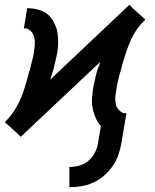

<svg xmlns="http://www.w3.org/2000/svg" viewBox="-25 -554 645 797"><path d="M263 223V139Q283 139 304 133.5Q325 128 342 113.5Q359 99 369 79.5Q379 60 382 39L394 -31Q385 -40 379 -51Q373 -62 368.5 -73.5Q364 -85 361 -97.5Q358 -110 357 -123Q356 -136 357.5 -152Q359 -168 360 -177L362 -188Q363 -196 365 -204Q367 -212 368.5 -220Q370 -228 372 -236.5Q374 -245 376.5 -254.5Q379 -264 382 -271Q385 -278 387 -284L391 -297L61 14L45 -2L-5 -47L-2 -50Q11 -63 22.5 -78Q34 -93 43 -109Q52 -125 59.5 -141.5Q67 -158 72.5 -175Q78 -192 84 -212Q90 -232 93 -244L96 -258L98 -259Q100 -268 102 -277Q104 -286 106.5 -295Q109 -304 111.5 -314.5Q114 -325 115 -332L116 -342Q118 -352 119 -361.5Q120 -371 119.5 -380.5Q119 -390 117 -399Q115 -408 110.5 -415.5Q106 -423 97.5 -429.5Q89 -436 82 -436H74L88 -520Q101 -520 114 -518Q127 -516 139 -512.5Q151 -509 161.5 -502.5Q172 -496 180.5 -487.5Q189 -479 195 -468Q201 -457 206 -445.5Q211 -434 213 -421.5Q215 -409 216 -396Q217 -383 216 -367.5Q215 -352 214 -344L212 -332Q210 -324 208.5 -316Q207 -308 205 -300Q203 -292 201 -283.5Q199 -275 196.5 -265.5Q194 -256 191.5 -249Q189 -242 188 -237L183 -223L512 -534L528 -518L578 -473L576 -470Q562 -457 550.5 -442Q539 -427 530 -411Q521 -395 514 -378.5Q507 -362 501 -345Q495 -328 489 -308Q483 -288 480 -276L477 -262L476 -261Q473 -252 471 -243Q469 -234 466.5 -225Q464 -216 462 -205.5Q460 -195 459 -189L457 -178Q456 -168 454.5 -158.5Q453 -149 453.5 -139.5Q454 -130 456 -121Q458 -112 463 -104.5Q468 -97 476.5 -90.5Q485 -84 492 -84H500L479 39Q475 64 466.5 88.5Q458 113 443 135Q428 157 407 175Q386 193 362 204Q338 215 312.5 219Q287 223 263 223Z"/></svg>

Font: Iosevka Aile Medium
Style: Italic
Weight: 500
Italic angle: -9°
Designer: Belleve Invis
Foundry: Belleve Invis
Version: Version 31.1.0; ttfautohint (v1.8.4)